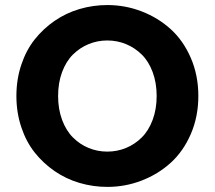

<svg xmlns="http://www.w3.org/2000/svg" viewBox="-20 -730 850 760"><path d="M404.8 -710Q476.1 -710 541 -684.8Q606 -659.7 655.8 -614.5Q705.6 -569.3 735.4 -500.5Q765.1 -431.6 765.1 -350.1Q765.1 -268.6 735.4 -199.7Q705.6 -130.9 655.8 -85.7Q606 -40.5 541 -15.4Q476.1 9.8 404.8 9.8Q348.1 9.8 294.9 -5.9Q241.7 -21.5 196.5 -52.5Q151.4 -83.5 117.4 -126.2Q83.5 -168.9 64.2 -226.8Q44.9 -284.7 44.9 -350.1Q44.9 -415.5 64.2 -473.4Q83.5 -531.2 117.4 -574Q151.4 -616.7 196.5 -647.7Q241.7 -678.7 294.9 -694.3Q348.1 -710 404.8 -710ZM225.8 -444.8Q210 -402.3 210 -350.1Q210 -297.9 225.8 -255.4Q241.7 -212.9 268.8 -185.8Q295.9 -158.7 330.8 -144.3Q365.7 -129.9 404.8 -129.9Q443.8 -129.9 478.8 -144.3Q513.7 -158.7 541 -185.8Q568.4 -212.9 584.2 -255.4Q600.1 -297.9 600.1 -350.1Q600.1 -402.3 584.2 -444.8Q568.4 -487.3 541 -514.2Q513.7 -541 478.8 -555.4Q443.8 -569.8 404.8 -569.8Q365.7 -569.8 330.8 -555.4Q295.9 -541 268.8 -514.2Q241.7 -487.3 225.8 -444.8Z"/></svg>

Font: Copperplate CC
Style: Bold
Weight: 700
Designer: indestructible type*
Foundry: Cowboy Collective
Version: Version 1.000